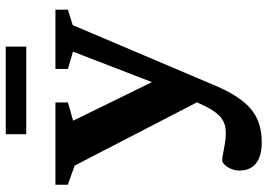

<svg xmlns="http://www.w3.org/2000/svg" viewBox="-154 -558 952 684"><g transform="rotate(-90 322.0 -216.0)"><path d="M405 -82 311.5 33 74 -426 6 -450.5V-494.5H299V-450L234 -431.5ZM157.5 240.5Q107.5 240.5 82 220Q56.5 199.5 56.5 161.5Q56.5 144.5 62.8 130.5Q69 116.5 77.5 108Q86 99.5 92.5 99.5Q101.5 99.5 117.2 102.8Q133 106 152 109.2Q171 112.5 190 112.5Q214 112.5 231 104.2Q248 96 262 77.8Q276 59.5 289.5 31L318 -30L340 -69L480 -432L418.5 -450V-494.5H629.5V-450L574.5 -433L357 79.5Q332 137.5 303.5 173Q275 208.5 239.5 224.5Q204 240.5 157.5 240.5ZM186 -598.5V-671.5H498V-598.5Z"/></g></svg>

Font: Newsreader 9pt SemiBold
Style: Regular
Weight: 600
Designer: Hugues Gentile
Foundry: Production Type
Version: Version 1.003